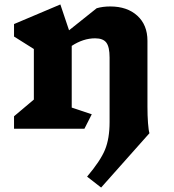

<svg xmlns="http://www.w3.org/2000/svg" viewBox="-20 -578 780 862"><path d="M651 20 434 264 371 215Q431 144 451.5 94Q472 44 472 -30V-320Q472 -367 457.5 -386.5Q443 -406 407 -406Q354 -406 302 -372V-95L392 -65L359 0H43V-56L132 -131V-358L43 -414V-470L251 -558L290 -442L414 -541Q441 -549 475 -549Q551 -549 596.5 -507.5Q642 -466 642 -395V-99Q642 -59 644.5 -25.5Q647 8 651 20Z"/></svg>

Font: Inknut Antiqua
Style: Bold
Weight: 700
Designer: Claus Eggers Sørensen
Foundry: Claus Eggers Sørensen
Version: Version 1.003; ttfautohint (v1.8.2) -l 8 -r 50 -G 200 -x 14 